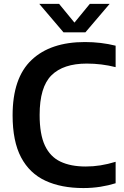

<svg xmlns="http://www.w3.org/2000/svg" viewBox="-20 -968 644 998"><path d="M413.5 9.5Q298 9.5 215.8 -28.8Q133.5 -67 89.5 -150.2Q45.5 -233.5 45.5 -368.5Q45.5 -563 144 -656.2Q242.5 -749.5 421.5 -749.5Q505 -749.5 581 -730.5V-619Q508 -637.5 431 -637.5Q309 -637.5 247.5 -576.5Q186 -515.5 186 -370.5Q186 -270.5 213.2 -212Q240.5 -153.5 294 -128Q347.5 -102.5 425.5 -102.5Q464.5 -102.5 502.2 -108.5Q540 -114.5 581 -127V-15.5Q544.5 -4 501.8 2.8Q459 9.5 413.5 9.5ZM310 -800 184 -948H287L367 -850.5L447 -948H550L424 -800Z"/></svg>

Font: Encode Sans SmBold
Style: Regular
Weight: 600
Designer: Multiple Designers
Foundry: Impallari Type
Version: Version 3.002; ttfautohint (v1.8.3) -l 8 -r 50 -G 200 -x 14 